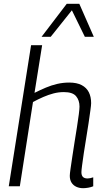

<svg xmlns="http://www.w3.org/2000/svg" viewBox="-20 -977 546 1007"><path d="M407 -74Q407 -57 415 -49Q423 -41 439 -41Q446 -41 453 -42.5Q460 -44 469 -47V0Q457 5 442.5 7.5Q428 10 416 10Q396 10 380 2.5Q364 -5 355 -19.5Q346 -34 346 -55Q346 -65 350 -92.5Q354 -120 359.5 -157Q365 -194 371.5 -234.5Q378 -275 384 -312.5Q390 -350 393.5 -378.5Q397 -407 397 -418Q397 -451 379 -472.5Q361 -494 315 -494Q287 -494 260.5 -487Q234 -480 207.5 -468.5Q181 -457 153 -442L84 0H26L143 -740H201L161 -490Q191 -505 220.5 -517.5Q250 -530 280.5 -537Q311 -544 343 -544Q383 -544 408.5 -530.5Q434 -517 446 -493Q458 -469 458 -436Q458 -426 454 -397.5Q450 -369 444.5 -331Q439 -293 432 -252Q425 -211 419.5 -173.5Q414 -136 410.5 -109.5Q407 -83 407 -74ZM198 -784 330 -957H396L472 -784H425L357 -923L246 -784Z"/></svg>

Font: Georama Light
Style: Italic
Weight: 300
Italic angle: -9°
Designer: Jean-Baptiste Levee
Foundry: Production Type
Version: Version 1.001